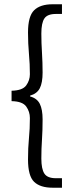

<svg xmlns="http://www.w3.org/2000/svg" viewBox="-20 -728 339 900"><path d="M226.6 151.9Q168.5 151.9 139.9 124.3Q111.3 96.7 111.3 19.5Q111.3 -35.2 115.7 -79.8Q120.1 -124.5 120.1 -174.8Q120.1 -204.6 102.8 -228.8Q85.4 -252.9 34.2 -253.9V-302.7Q85.4 -303.7 102.8 -327.6Q120.1 -351.6 120.1 -379.9Q120.1 -427.2 115.7 -475.6Q111.3 -523.9 111.3 -575.7Q111.3 -651.9 139.9 -679.9Q168.5 -708 226.6 -708H270.5V-662.6H242.2Q202.1 -662.6 188 -641.4Q173.8 -620.1 173.8 -570.8Q173.8 -526.9 176.8 -480.5Q179.7 -434.1 179.7 -388.2Q179.7 -340.3 166.7 -314.7Q153.8 -289.1 121.1 -279.8V-275.9Q153.8 -267.1 166.7 -241Q179.7 -214.8 179.7 -168Q179.7 -116.7 176.8 -74Q173.8 -31.2 173.8 15.1Q173.8 64 188 85.7Q202.1 107.4 242.2 107.4H270.5V151.9Z"/></svg>

Font: Varta Light
Style: Regular
Weight: 400
Version: Version 1.004